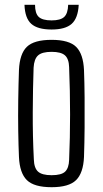

<svg xmlns="http://www.w3.org/2000/svg" viewBox="-20 -773 429 800"><path d="M195 7Q122 7 92 -22.5Q62 -52 59 -119Q57 -163 56 -226.5Q55 -290 56 -357Q57 -424 59 -481Q62 -549 92 -578Q122 -607 195 -607Q268 -607 297.5 -577.5Q327 -548 330 -481Q332 -430 332.5 -367.5Q333 -305 332.5 -240.5Q332 -176 330 -119Q327 -52 297 -22.5Q267 7 195 7ZM195 -43Q236 -43 251.5 -58Q267 -73 268 -107Q272 -198 272 -296.5Q272 -395 268 -493Q267 -528 250.5 -542.5Q234 -557 195 -557Q155 -557 138.5 -542Q122 -527 120 -491Q117 -406 116.5 -305.5Q116 -205 121 -109Q122 -73 138.5 -58Q155 -43 195 -43ZM82 -753H126Q126 -717 141.5 -702.5Q157 -688 195 -688Q232 -688 247.5 -702.5Q263 -717 264 -753H308Q305 -697 278.5 -673.5Q252 -650 195 -650Q137 -650 110.5 -673.5Q84 -697 82 -753Z"/></svg>

Font: Big Shoulders Text Light
Style: Regular
Weight: 300
Designer: Patric King
Foundry: XO Type Co
Version: Version 1.000; ttfautohint (v1.8.2)